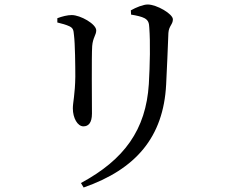

<svg xmlns="http://www.w3.org/2000/svg" viewBox="-20 -775 1040 854"><path d="M352 59C584 -22 707 -165 719 -399C722 -460 727 -569 729 -628C731 -660 749 -666 749 -689C749 -713 677 -755 637 -755C617 -755 585 -742 562 -729L563 -710C588 -706 610 -701 623 -694C641 -684 643 -671 644 -652C649 -587 647 -487 642 -401C629 -198 533 -65 340 39ZM235 -675C256 -670 274 -665 289 -658C305 -650 307 -642 309 -619C314 -581 315 -481 315 -434C314 -356 304 -319 304 -293C304 -250 325 -213 351 -213C373 -213 389 -228 389 -270C389 -319 387 -526 390 -570C393 -608 408 -619 408 -640C408 -668 338 -708 299 -708C280 -708 256 -702 235 -694Z"/></svg>

Font: Noto Serif JP Medium
Style: Regular
Weight: 500
Designer: Ryoko NISHIZUKA 西塚涼子 (kana & ideographs); Frank Grießhammer (Latin, Greek & Cyrillic); Wenlong ZHANG 张文龙 (bopomofo); San
Foundry: Adobe
Version: Version 2.001;hotconv 1.1.0;makeotfexe 2.6.0